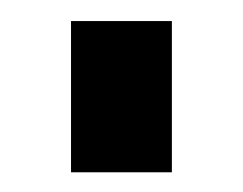

<svg xmlns="http://www.w3.org/2000/svg" viewBox="-20 -704 235 186"><path d="M48.8 -683.6H146.5V-537.1H48.8Z"/></svg>

Font: BabelStone Runic Beorhtric
Style: Regular
Weight: 400
Designer: Andrew West
Foundry: BabelStone
Version: Version 7.004;November 9, 2023